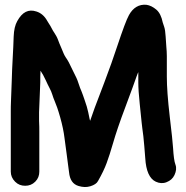

<svg xmlns="http://www.w3.org/2000/svg" viewBox="-20 -720 778 801"><path d="M148 -376C148 -395 148 -411 149 -425C154 -417 158 -411 160 -407L171 -385C177 -372 182 -361 187 -352C192 -343 195 -335 198 -326C201 -317 204 -307 209 -296C214 -285 222 -263 231 -231C240 -199 246 -170 249 -145C252 -120 255 -98 258 -78C261 -58 263 -42 264 -32C265 -22 267 -12 268 -2C271 30 284 49 308 56C325 61 341 62 357 57C373 52 384 45 389 35C405 7 417 -18 425 -40C433 -62 442 -89 452 -124C462 -159 479 -210 504 -276C529 -342 544 -385 550 -402C554 -412 556 -418 557 -419V-376C557 -354 559 -324 563 -286C567 -248 570 -221 571 -208C572 -195 575 -177 578 -152C581 -127 583 -96 586 -60C589 -7 604 26 630 38C645 45 660 46 675 40C690 34 701 25 708 10C715 -5 717 -20 712 -33C707 -46 704 -70 702 -103C701 -123 696 -166 688 -235C680 -304 676 -359 676 -400V-486C676 -500 675 -513 674 -524C673 -535 672 -550 671 -568C670 -586 668 -599 665 -608L659 -626C654 -651 645 -669 632 -680C619 -691 605 -698 591 -700C560 -703 535 -688 518 -657C508 -639 492 -596 469 -527C454 -481 436 -431 416 -378C396 -325 382 -289 375 -270C368 -251 362 -233 356 -216C356 -217 355 -219 354 -223C353 -227 351 -237 348 -252C345 -267 340 -283 334 -300C328 -317 324 -330 320 -339C316 -348 312 -358 309 -368C306 -378 301 -392 293 -407L267 -460C263 -468 258 -475 254 -481C250 -487 247 -493 245 -498C243 -503 240 -511 235 -522C230 -533 226 -543 222 -554C218 -565 213 -573 208 -581C203 -589 198 -596 195 -603C192 -610 188 -615 185 -620C182 -625 179 -630 177 -633C166 -653 151 -666 132 -672C99 -683 73 -670 52 -632C43 -616 38 -595 37 -567C36 -539 35 -510 33 -478C31 -446 30 -415 29 -383C28 -351 27 -324 26 -303C25 -282 25 -266 25 -256V-214V-173V-4C25 12 31 26 43 38C55 50 69 55 85 55C101 55 115 50 127 38C139 26 144 12 144 -4V-173C144 -183 144 -197 143 -216V-252Z"/></svg>

Font: AppleStorm
Style: Xbd
Weight: 800
Foundry: Cannot Into Space Fonts
Version: Version 1.01